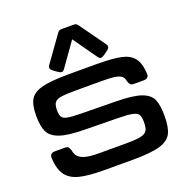

<svg xmlns="http://www.w3.org/2000/svg" viewBox="-186 -1279 1420 1466"><g transform="rotate(-20 524.0 -546.0)"><path d="M642.1 -322.3 370.6 -326.2Q238.5 -328.1 173.2 -351.6Q108 -375.1 86.2 -421.4Q64.5 -467.8 64.5 -552.7Q64.5 -641.6 92.3 -685.8Q120.1 -730 193.8 -747.8Q267.6 -765.6 417.5 -765.6H626.5Q759.8 -765.6 829.3 -751Q898.9 -736.3 932.1 -694.1Q965.3 -651.9 970.2 -566.4Q971.2 -546.9 960.9 -536.4Q950.7 -525.9 931.6 -525.9H846Q830.3 -525.9 822.3 -533.3Q814.3 -540.6 808.4 -557.4Q807.1 -561.7 806 -565.4Q801.6 -594.3 780.9 -608.3Q760.2 -622.2 723.8 -626.4Q687.5 -630.7 622.4 -630.7H422.4Q334.8 -630.7 296.4 -624.8Q258 -618.9 243.3 -600.1Q228.5 -581.3 228.5 -538.1Q228.5 -500 239 -482.9Q249.4 -465.7 281.9 -458.9Q314.4 -452.1 388.2 -451L679.2 -447.1Q814.5 -445.1 879.3 -421.9Q944.2 -398.6 965 -352.1Q985.8 -305.5 985.8 -216.8Q985.8 -123 960.7 -75Q935.5 -26.9 863.5 -5.6Q791.5 15.6 644.5 15.6H416Q284.7 15.6 212.2 -2.7Q139.6 -21 105 -68.6Q70.3 -116.2 65.4 -208Q64.5 -227.5 74.7 -238Q85 -248.5 104 -248.5H189.9Q205.2 -248.5 212.9 -241.6Q220.7 -234.6 226.3 -218.5Q228.3 -214.1 229.5 -209Q234 -176.6 255.1 -156.9Q276.2 -137.3 314.6 -128.3Q352.9 -119.3 416 -119.3H639.6Q722.5 -119.3 760.1 -128.3Q797.7 -137.3 809.7 -159Q821.8 -180.8 821.8 -227.1Q821.8 -268 810.3 -286.7Q798.8 -305.4 762.7 -313.3Q726.7 -321.2 642.1 -322.3ZM290.7 -882.7 440.6 -1091.9Q448.7 -1103 457.3 -1105.7Q465.8 -1108.4 483.6 -1108.4H565.4Q580.5 -1108.4 588.6 -1105.6Q596.7 -1102.7 604.3 -1091.9L754.2 -882.7Q762.2 -871.5 762.2 -862.9Q762.2 -854.4 755.2 -846.3Q748.2 -838.2 731.2 -826.1L717 -815.9Q700.9 -804.4 691.1 -800.8Q681.3 -797.3 673.7 -800.8Q666 -804.3 658.1 -815.5L522.5 -1007.1L386.8 -815.7Q378.9 -804.5 371.2 -801Q363.6 -797.5 353.7 -801Q343.8 -804.6 327.9 -815.9L313.7 -826.1Q297.5 -837.4 290.3 -845.8Q283.2 -854.1 283 -862.9Q282.7 -871.7 290.7 -882.7Z"/></g></svg>

Font: Gyrochrome
Style: Regular
Weight: 400
Designer: David Moles
Foundry: David Moles
Version: Version 1.005;Glyphs 3.2.3 (3260)